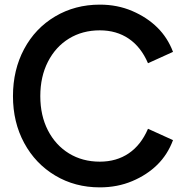

<svg xmlns="http://www.w3.org/2000/svg" viewBox="-20 -787 789 829"><path d="M36 -372Q36 -485 84 -575Q132 -665 218 -716Q304 -767 411 -767Q487 -767 551 -739.5Q615 -712 659.5 -668Q704 -624 727 -563L619 -514Q589 -584 536 -620Q483 -656 411 -656Q336 -656 278 -620.5Q220 -585 187 -520.5Q154 -456 154 -372Q154 -288 187 -224Q220 -160 278 -124.5Q336 -89 411 -89Q483 -89 536 -125Q589 -161 619 -231L727 -182Q704 -120 659.5 -76Q615 -32 551 -5Q487 22 411 22Q304 22 218.5 -29Q133 -80 84.5 -169.5Q36 -259 36 -372Z"/></svg>

Font: BLUETTI 2.0 Medium
Style: Italic
Weight: 500
Designer: Stijn de Vries
Foundry: tokotype
Version: Version 2.005;October 31, 2023;FontCreator 14.0.0.2814 64-bi